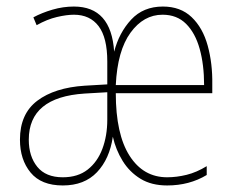

<svg xmlns="http://www.w3.org/2000/svg" viewBox="-20 -557 721 587"><path d="M478 -537Q532 -537 566 -504.5Q600 -472 615 -417.5Q630 -363 629 -299V-272H334Q334 -147 376 -81Q418 -15 491 -15Q520 -15 550.5 -22.5Q581 -30 612 -49V-22Q559 10 491 10Q443 10 409.5 -10.5Q376 -31 355 -65Q334 -99 325 -139Q315 -71 276.5 -30.5Q238 10 172 10Q106 10 73.5 -29.5Q41 -69 41 -130Q41 -209 94 -249Q147 -289 239 -295L308 -299V-369Q308 -442 281.5 -477Q255 -512 206 -512Q184 -512 154 -505Q124 -498 92 -480L82 -504Q108 -518 140.5 -527.5Q173 -537 206 -537Q320 -537 329 -399Q344 -457 381 -497Q418 -537 478 -537ZM477 -512Q419 -512 379 -457Q339 -402 334 -297H604Q604 -359 590.5 -407.5Q577 -456 549 -484Q521 -512 477 -512ZM239 -271Q68 -260 68 -130Q68 -79 94 -47Q120 -15 172 -15Q218 -15 248 -38.5Q278 -62 293 -102Q308 -142 308 -191V-275Z"/></svg>

Font: Noto Sans Tamil Condensed Thin
Style: Regular
Weight: 100
Width: 3
Designer: Jelle Bosma - Monotype Design Team
Foundry: Monotype Imaging Inc.
Version: Version 2.004; ttfautohint (v1.8.4.7-5d5b)